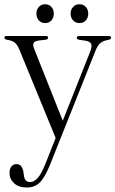

<svg xmlns="http://www.w3.org/2000/svg" viewBox="-21 -614 528 878"><path d="M186.5 135.5 233.5 17 67 -388.5Q57.5 -411.5 45.2 -420.2Q33 -429 9.5 -432.5Q-1 -435 -1 -441.5Q-1 -449.5 10 -449.5H187.5Q199 -449.5 199 -441.5Q199 -434 188 -432.5L154.5 -428.5Q135.5 -425.5 132 -416.2Q128.5 -407 136.5 -387.5L266 -62L390 -374.5Q401 -401.5 396 -413Q391 -424.5 369 -428L341.5 -432Q330 -434 330 -441Q330 -449.5 341.5 -449.5H475.5Q487 -449.5 487 -441Q487 -434.5 475.5 -432Q451.5 -428 438.5 -417.5Q425.5 -407 415.5 -381.5L208.5 137.5Q184.5 197.5 161 220.5Q137.5 243.5 101 243.5Q64.5 243.5 43.5 224Q22.5 204.5 22.5 176.5Q22.5 158 31.2 147.2Q40 136.5 54.5 136.5Q68 136.5 75.8 146.2Q83.5 156 86 171.5L88 186Q91 218.5 116.5 218.5Q134.5 218.5 151 200.5Q167.5 182.5 186.5 135.5ZM185 -508.5Q167.5 -508.5 156.5 -520.8Q145.5 -533 145.5 -551.5Q145.5 -570 156.5 -582.2Q167.5 -594.5 185 -594.5Q203.5 -594.5 214.2 -582.2Q225 -570 225 -551.5Q225 -533 214.2 -520.8Q203.5 -508.5 185 -508.5ZM342.5 -508.5Q324.5 -508.5 313.2 -520.8Q302 -533 302 -551.5Q302 -570 313.2 -582.2Q324.5 -594.5 342.5 -594.5Q360.5 -594.5 371.5 -582.2Q382.5 -570 382.5 -551.5Q382.5 -533 371.5 -520.8Q360.5 -508.5 342.5 -508.5Z"/></svg>

Font: Fraunces 72pt S000 Light
Style: Regular
Weight: 300
Version: Version 1.000; ttfautohint (v1.8.3)